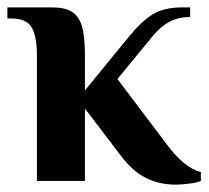

<svg xmlns="http://www.w3.org/2000/svg" viewBox="-21 -490 565 520"><path d="M305 -70 209 -196V0H79V-340Q79 -391 65 -415.5Q51 -440 9 -440H-1V-470H119Q155 -470 174 -458Q193 -446 201 -418.5Q209 -391 209 -340V-245L330 -393Q364 -434 394 -452Q424 -470 474 -470H494V-444Q464 -444 440 -432Q416 -420 394 -394L297 -276L430 -100Q478 -35 523 -24V0Q515 4 494 7Q473 10 454 10Q410 10 373.5 -8.5Q337 -27 305 -70Z"/></svg>

Font: Philosopher
Style: Bold
Weight: 700
Designer: Jovanny Lemonad
Foundry: Jovanny Lemonad
Version: Version 2.000